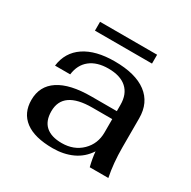

<svg xmlns="http://www.w3.org/2000/svg" viewBox="-145 -770 915 921"><g transform="rotate(30 312.5 -309.5)"><path d="M56 -140Q56 -217 117.5 -257.5Q179 -298 297 -298H438V-333Q438 -392 403 -423.5Q368 -455 302 -455Q239 -455 201 -425Q163 -395 156 -339H72Q82 -417 144 -458.5Q206 -500 310 -500Q426 -500 487 -454Q548 -408 548 -322V-162Q548 -74 563 0H460Q449 -44 446 -80Q416 -34 368 -12Q320 10 260 10Q159 10 107.5 -29Q56 -68 56 -140ZM438 -180V-254H328Q166 -254 166 -141Q166 -87 196.5 -60Q227 -33 285 -33Q352 -33 395 -75Q438 -117 438 -180ZM154 -629H470V-580H154Z"/></g></svg>

Font: Fahkwang Medium
Style: Regular
Weight: 500
Version: Version 1.000; ttfautohint (v1.6)